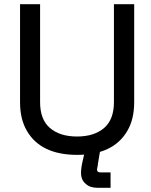

<svg xmlns="http://www.w3.org/2000/svg" viewBox="-20 -720 714 910"><path d="M616 -236Q616 -154 583 -99Q517 14 346 14Q174 14 108 -99Q75 -154 75 -236V-700H170V-236Q170 -154 216 -114Q263 -73 345 -73Q427 -73 474 -114Q520 -154 520 -236V-700H616ZM504 170H441Q406 170 386 151Q364 133 364 99Q364 74 373 38L386 -20H457L444 57Q444 59 443.5 64Q443 69 442 71Q440 79 440 84Q440 91 444 94Q448 97 456 97H498H504Z"/></svg>

Font: Rilu
Style: Bold
Weight: 500
Designer: Alí Sinisterra
Foundry: Alí Sinisterra
Version: ""